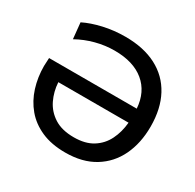

<svg xmlns="http://www.w3.org/2000/svg" viewBox="-159 -900 1103 1086"><g transform="rotate(30 392.5 -357.0)"><path d="M393.5 11.5Q303.5 11.5 237.8 -17.5Q172 -46.5 129.5 -97.2Q87 -148 66.2 -214Q45.5 -280 45.5 -353L48 -406H620.5Q613 -511.5 542.2 -569.8Q471.5 -628 349 -628Q288 -628 227 -612Q166 -596 111.5 -565.5L101 -670Q151 -695 219.8 -710.8Q288.5 -726.5 363 -726.5Q482 -726.5 566.2 -682.8Q650.5 -639 695 -556.2Q739.5 -473.5 739.5 -357Q739.5 -249.5 699.8 -166.2Q660 -83 582.8 -35.8Q505.5 11.5 393.5 11.5ZM392.5 -87.5Q467 -87.5 515.2 -117.8Q563.5 -148 589 -199.5Q614.5 -251 620 -314H161.5Q165 -254 190 -202.5Q215 -151 264.8 -119.2Q314.5 -87.5 392.5 -87.5Z"/></g></svg>

Font: Commissioner Medium
Style: Regular
Weight: 500
Designer: Kostas Bartsokas
Foundry: Kostas Bartsokas
Version: Version 1.000; ttfautohint (v1.8.3)